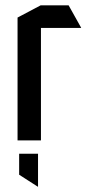

<svg xmlns="http://www.w3.org/2000/svg" viewBox="-20 -528 332 722"><path d="M46 0V-462L133 -508H134V0ZM134 -423V-508H238L285 -424V-423ZM122 174 52 129V50H123V174Z"/></svg>

Font: Foldit
Style: Regular
Weight: 400
Version: Version 1.003